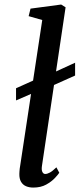

<svg xmlns="http://www.w3.org/2000/svg" viewBox="-20 -838 366 868"><path d="M52.5 -384V-439L151.5 -483.5L197.5 -498.5L319.5 -554.5V-496.5L194.5 -440.5L147 -425ZM169.5 -87Q167 -70 171.5 -60.8Q176 -51.5 184.5 -51.5Q193.5 -51.5 205.2 -57.8Q217 -64 235 -81.5L248 -57Q243 -49 228 -33Q213 -17 188.8 -3.5Q164.5 10 130 10Q112.5 10 98 4Q83.5 -2 75.2 -16Q67 -30 67.5 -52Q67.5 -56.5 68 -62.8Q68.5 -69 69.2 -76Q70 -83 71 -87.5L171 -747.5L109.5 -765L118 -799L256.5 -817.5L276.5 -805Z"/></svg>

Font: Merriweather 24pt
Style: Italic
Weight: 400
Italic angle: -7.8°
Designer: Eben Sorkin
Foundry: Eben Sorkin
Version: Version 2.101